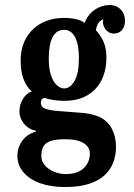

<svg xmlns="http://www.w3.org/2000/svg" viewBox="-20 -631 540 771"><path d="M419.9 -610.8Q439.9 -610.8 453.9 -601.8Q467.8 -592.8 474.9 -578.4Q481.9 -564 481.9 -547.9Q481.9 -523.9 469.5 -510Q457 -496.1 437 -496.1Q423.8 -496.1 412.8 -504.4Q401.9 -512.7 396.7 -525.6Q391.6 -538.6 395 -553.2Q385.3 -551.3 376.7 -540.5Q368.2 -529.8 365.2 -509.8Q377.9 -495.1 387.2 -480Q396.5 -464.8 401.9 -445.6Q407.2 -426.3 407.2 -398.9Q407.2 -348.6 387.9 -309.6Q368.7 -270.5 330.8 -248.3Q293 -226.1 237.8 -226.1Q226.1 -226.1 210.9 -227.5Q195.8 -229 182.1 -231.7Q168.5 -234.4 160.2 -237.8Q151.9 -237.3 147.9 -231.7Q144 -226.1 144 -219.2Q144 -201.7 160.9 -194.8Q177.7 -188 214.8 -185.1L304.2 -178.2Q337.4 -175.8 364.7 -167Q392.1 -158.2 410.2 -140.1Q426.8 -123.5 436.3 -97.7Q445.8 -71.8 445.8 -40Q445.8 -9.3 435.5 19.3Q425.3 47.9 401.9 70.8Q378.4 93.8 338.6 106.9Q298.8 120.1 240.2 120.1Q183.6 120.1 140.6 104.5Q97.7 88.9 73.7 60.3Q49.8 31.7 49.8 -5.9Q49.8 -26.9 58.3 -46.6Q66.9 -66.4 83.5 -81.3Q100.1 -96.2 124 -102.1V-106Q104 -109.9 89.1 -121.8Q74.2 -133.8 66.2 -149.9Q58.1 -166 58.1 -183.1Q58.1 -203.1 65.4 -220.5Q72.8 -237.8 84.2 -249.3Q95.7 -260.7 107.9 -263.2Q97.7 -272 87.2 -287.8Q76.7 -303.7 69.8 -328.6Q63 -353.5 63 -389.2Q63 -438.5 84.2 -476.8Q105.5 -515.1 145 -537.1Q184.6 -559.1 238.8 -559.1Q256.3 -559.1 273.2 -556.4Q290 -553.7 302.5 -548.8Q314.9 -543.9 318.8 -538.1Q334 -574.2 361.3 -592.5Q388.7 -610.8 419.9 -610.8ZM237.8 -511.2Q206.5 -511.2 191.2 -481.9Q175.8 -452.6 175.8 -396Q175.8 -356 184.6 -329.3Q193.4 -302.7 207.8 -289.3Q222.2 -275.9 237.8 -275.9Q262.2 -275.9 279.5 -306.6Q296.9 -337.4 296.9 -396Q296.9 -453.1 281.2 -482.2Q265.6 -511.2 237.8 -511.2ZM241.2 -71.8Q205.6 -71.8 184.8 -65.2Q164.1 -58.6 155 -43.9Q146 -29.3 146 -3.9Q146 16.6 159.9 32.7Q173.8 48.8 196.3 58.3Q218.8 67.9 244.1 67.9Q291.5 67.9 316.2 44.4Q340.8 21 340.8 -15.1Q340.8 -30.3 331.3 -43Q321.8 -55.7 300 -63.7Q278.3 -71.8 241.2 -71.8Z"/></svg>

Font: BIZ UDMincho
Style: Bold
Weight: 700
Monospace: yes
Designer: TypeBank Co., Ltd.
Foundry: Morisawa Inc.
Version: Version 1.06